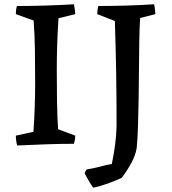

<svg xmlns="http://www.w3.org/2000/svg" viewBox="-20 -671 804 896"><path d="M60 8Q54 -15 54 -38L136 -56Q140 -112 142 -169Q144 -226 144 -281Q144 -357 143 -433Q142 -509 137 -575L54 -605Q54 -614 55 -623.5Q56 -633 59 -643Q125 -643 191.5 -645Q258 -647 325 -651Q327 -639 329 -627.5Q331 -616 331 -605L253 -586Q249 -527 247 -465.5Q245 -404 245 -345Q245 -272 246 -202Q247 -132 251 -68L331 -38Q331 -28 329.5 -19Q328 -10 325 0Q259 0 192.5 2.5Q126 5 60 8ZM415 205Q403 188 393.5 171.5Q384 155 375 138Q377 130 384 120Q415 115 445 107Q475 99 502 94Q511 50 517 5.5Q523 -39 524 -84Q524 -153 523.5 -215.5Q523 -278 522 -338Q521 -395 519.5 -452.5Q518 -510 516 -573L434 -605Q434 -614 435 -623.5Q436 -633 439 -643Q504 -643 569 -645Q634 -647 699 -651Q702 -639 703 -627.5Q704 -616 705 -605L634 -587Q631 -542 630 -480Q629 -418 628.5 -349Q628 -280 627 -211.5Q626 -143 624 -83Q622 -23 618 19Q613 52 594 87.5Q575 123 548 159Q515 174 481.5 186Q448 198 415 205Z"/></svg>

Font: Labrada Medium
Style: Regular
Weight: 500
Designer: Mercedes Jáuregui
Foundry: Omnibus-Type Team
Version: Version 1.000; ttfautohint (v1.8.4.7-5d5b)